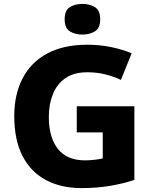

<svg xmlns="http://www.w3.org/2000/svg" viewBox="-20 -953 777 983"><path d="M373 -409H668V-32Q612 -13 543.5 -1.5Q475 10 397 10Q293 10 215.5 -31Q138 -72 95.5 -154Q53 -236 53 -359Q53 -470 96 -552.5Q139 -635 222.5 -679.5Q306 -724 427 -724Q492 -724 551 -711.5Q610 -699 654 -680L599 -544Q561 -562 518 -572.5Q475 -583 427 -583Q358 -583 314.5 -552.5Q271 -522 250.5 -470.5Q230 -419 230 -355Q230 -249 276.5 -190.5Q323 -132 415 -132Q438 -132 464.5 -135Q491 -138 506 -142V-275H373ZM402 -933Q439 -933 466 -916.5Q493 -900 493 -854Q493 -809 466 -792.5Q439 -776 402 -776Q364 -776 337.5 -792.5Q311 -809 311 -854Q311 -900 337.5 -916.5Q364 -933 402 -933Z"/></svg>

Font: Noto Sans Canadian Aboriginal ExtraBold
Style: Regular
Weight: 800
Designer: Monotype Design Team, Typotheque's Kevin King
Foundry: Monotype Imaging Inc.
Version: Version 2.004; ttfautohint (v1.8.4.7-5d5b)